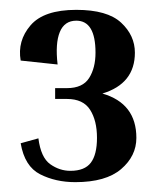

<svg xmlns="http://www.w3.org/2000/svg" viewBox="-20 -810 333 390"><path d="M116 -609H92V-631H116Q148 -631 161 -651.5Q174 -672 174 -703Q174 -768 135 -768Q111 -768 101.5 -745Q92 -722 97 -679L22 -687Q15 -727 42 -758.5Q69 -790 135 -790Q198 -790 226 -764Q254 -738 254 -703Q254 -640 188 -620Q257 -600 257 -530Q257 -493 226 -466.5Q195 -440 133 -440Q93 -440 61.5 -456Q30 -472 22 -519L58 -529Q63 -490 82 -476.5Q101 -463 123 -463Q152 -463 164.5 -479.5Q177 -496 177 -530Q177 -565 163 -587Q149 -609 116 -609Z"/></svg>

Font: Inria Serif
Style: Bold
Weight: 700
Designer: Black Foundry Team
Foundry: Black Foundry
Version: Version 1.000; ttfautohint (v1.8.3)